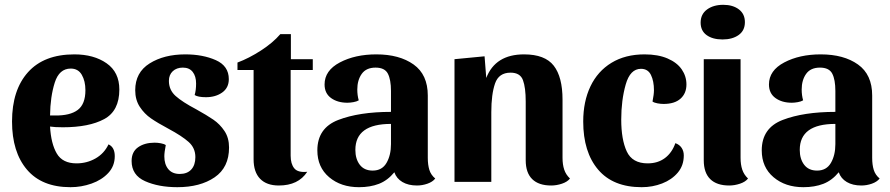

<svg xmlns="http://www.w3.org/2000/svg" viewBox="-20 -756 3700 798"><path d="M457 -107Q457 -66 430 -37Q403 -8 360.5 7Q318 22 273 22Q154 22 92 -51Q30 -124 30 -251Q30 -382 96.5 -456Q163 -530 289 -530Q370 -530 423 -493Q476 -456 476 -384Q476 -295 413 -261Q350 -227 241 -227Q207 -227 188 -230Q192 -159 216 -118Q240 -77 298 -77Q341 -77 377 -97.5Q413 -118 431 -156Q457 -144 457 -107ZM188 -276H208Q271 -275 303 -299Q335 -323 335 -381Q335 -419 320 -445Q305 -471 274 -471Q226 -471 207.5 -412.5Q189 -354 188 -276Z M682 -420Q682 -382 710 -357Q738 -332 795 -302Q840 -277 867 -258.5Q894 -240 913 -211.5Q932 -183 932 -143Q932 -60 872 -19Q812 22 717 22Q639 22 583 -3Q527 -28 527 -87Q527 -125 554 -144Q581 -163 623 -163Q635 -163 648.5 -160.5Q662 -158 669 -153Q663 -123 663 -106Q663 -73 679.5 -53Q696 -33 727 -33Q758 -33 775 -51.5Q792 -70 792 -103Q792 -141 764 -166Q736 -191 680 -221Q635 -245 607.5 -264Q580 -283 561 -312Q542 -341 542 -381Q542 -455 602 -492.5Q662 -530 750 -530Q823 -530 877 -506Q931 -482 931 -427Q931 -391 903.5 -371.5Q876 -352 836 -352Q803 -352 789 -361Q795 -381 795 -409Q795 -439 781 -457Q767 -475 740 -475Q714 -475 698 -460Q682 -445 682 -420Z M1145 -614H1189V-510H1280V-465H1188V-109Q1188 -75 1203 -56.5Q1218 -38 1257 -42Q1220 15 1139 15Q1088 15 1061 -13Q1034 -41 1034 -94V-465H967V-496Q1015 -514 1064.5 -546Q1114 -578 1145 -614Z M1472 22Q1397 22 1348 -19.5Q1299 -61 1299 -131Q1299 -224 1386 -257.5Q1473 -291 1605 -291V-378Q1605 -425 1592 -450Q1579 -475 1541 -475Q1502 -475 1483.5 -449Q1465 -423 1465 -384Q1465 -360 1471 -339Q1463 -334 1449 -331.5Q1435 -329 1424 -329Q1383 -329 1356 -348.5Q1329 -368 1329 -405Q1329 -463 1392.5 -496.5Q1456 -530 1544 -530Q1640 -530 1699 -488Q1758 -446 1758 -359V-100Q1758 -71 1764.5 -50Q1771 -29 1789 -14Q1778 0 1756.5 7.5Q1735 15 1713 15Q1677 15 1652.5 0.5Q1628 -14 1619 -40Q1591 -6 1555 8Q1519 22 1472 22ZM1605 -157V-241Q1457 -241 1457 -133Q1457 -95 1475.5 -71Q1494 -47 1529 -47Q1568 -47 1586.5 -79Q1605 -111 1605 -157Z M2001 -432Q2039 -530 2158 -530Q2245 -530 2281.5 -483Q2318 -436 2318 -342V-100Q2318 -72 2325 -51Q2332 -30 2349 -14Q2338 0 2315.5 7.5Q2293 15 2271 15Q2219 15 2192 -11.5Q2165 -38 2165 -90V-334Q2165 -392 2153.5 -423Q2142 -454 2102 -454Q2053 -454 2037.5 -409Q2022 -364 2022 -290V0H1869V-510L1994 -522Z M2562 -259Q2562 -176 2585 -126.5Q2608 -77 2672 -77Q2714 -77 2743.5 -99Q2773 -121 2787 -161Q2804 -155 2813 -141.5Q2822 -128 2822 -110Q2822 -68 2797 -38.5Q2772 -9 2732 6.5Q2692 22 2647 22Q2528 22 2466 -51Q2404 -124 2404 -251Q2404 -334 2434 -397Q2464 -460 2521.5 -495Q2579 -530 2659 -530Q2715 -530 2754.5 -513Q2794 -496 2813.5 -467.5Q2833 -439 2833 -405Q2833 -368 2808.5 -346Q2784 -324 2738 -324Q2726 -324 2712.5 -326.5Q2699 -329 2692 -334Q2698 -364 2698 -381Q2698 -419 2685.5 -444.5Q2673 -470 2644 -470Q2599 -470 2580.5 -404.5Q2562 -339 2562 -259Z M3076 -664Q3076 -629 3050 -610.5Q3024 -592 2983 -592Q2942 -592 2917 -610Q2892 -628 2892 -662Q2892 -697 2918.5 -716.5Q2945 -736 2986 -736Q3026 -736 3051 -717Q3076 -698 3076 -664ZM3089 -14Q3078 0 3055.5 7.5Q3033 15 3011 15Q2959 15 2932 -11.5Q2905 -38 2905 -90V-510H3058V-100Q3058 -72 3065 -51Q3072 -30 3089 -14Z M3319 22Q3244 22 3195 -19.5Q3146 -61 3146 -131Q3146 -224 3233 -257.5Q3320 -291 3452 -291V-378Q3452 -425 3439 -450Q3426 -475 3388 -475Q3349 -475 3330.5 -449Q3312 -423 3312 -384Q3312 -360 3318 -339Q3310 -334 3296 -331.5Q3282 -329 3271 -329Q3230 -329 3203 -348.5Q3176 -368 3176 -405Q3176 -463 3239.5 -496.5Q3303 -530 3391 -530Q3487 -530 3546 -488Q3605 -446 3605 -359V-100Q3605 -71 3611.5 -50Q3618 -29 3636 -14Q3625 0 3603.5 7.5Q3582 15 3560 15Q3524 15 3499.5 0.5Q3475 -14 3466 -40Q3438 -6 3402 8Q3366 22 3319 22ZM3452 -157V-241Q3304 -241 3304 -133Q3304 -95 3322.5 -71Q3341 -47 3376 -47Q3415 -47 3433.5 -79Q3452 -111 3452 -157Z"/></svg>

Font: Sansita
Style: Bold
Weight: 700
Designer: Pablo Cosgaya
Foundry: Omnibus-Type
Version: Version 1.006